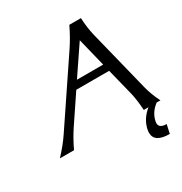

<svg xmlns="http://www.w3.org/2000/svg" viewBox="-216 -894 1208 1276"><g transform="rotate(-30 388.0 -256.0)"><path d="M509.3 -613.8 361.8 -396H563ZM2.4 0Q62.5 -64 104.5 -126.5L421.9 -598.1Q464.4 -661.6 500.5 -737.3H589.4Q593.3 -659.2 608.4 -598.1L725.6 -126.5Q740.2 -67.4 773.9 0H745.1Q689.5 41.5 676.3 103Q674.3 111.3 674.3 118.2Q674.3 157.2 731 157.2L716.3 224.6Q600.1 224.6 600.1 149.4Q600.1 137.2 603 123.5Q618.2 51.8 682.1 0H646Q641.6 -80.6 627 -139.2L576.7 -340.3H324.7L189.5 -139.2Q144.5 -72.3 110.8 0Z"/></g></svg>

Font: Classica
Style: Book Oblique
Weight: 400
Italic angle: -12°
Designer: Wojciech Kalinowski "wmk69" (wmk69@o2.pl)
Foundry: Wojciech Kalinowski "wmk69" (wmk69@o2.pl)
Version: Version 2.1.1; 2021-05-14